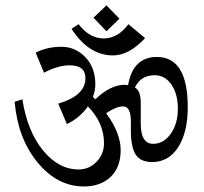

<svg xmlns="http://www.w3.org/2000/svg" viewBox="-20 -690 757 714"><path d="M563.2 -478.2Q678.2 -478.2 678.2 -292Q678.2 -197.7 642.5 -142.5Q606.9 -87.4 546 -87.4Q503.4 -87.4 485.1 -114.4Q466.7 -141.4 466.7 -205.7V-237.9Q466.7 -294.3 437.9 -294.3Q412.6 -294.3 374.7 -269Q428.7 -195.4 428.7 -131.6Q428.7 -67.8 391.4 -32.2Q354 3.4 292 3.4Q193.1 3.4 119.5 -86.2Q46 -175.9 34.5 -311.5L63.2 -320.7Q81.6 -202.3 139.7 -131Q197.7 -59.8 272.4 -59.8Q311.5 -59.8 339.1 -88.5Q366.7 -117.2 366.7 -157.5Q366.7 -233.3 306.9 -294.3Q275.9 -250.6 228.7 -228.7L196.6 -304.6Q297.7 -334.5 297.7 -398.9Q297.7 -447.1 239.1 -447.1Q195.4 -447.1 143.7 -419.5L112.6 -494.3Q156.3 -516.1 208 -516.1Q259.8 -516.1 297.1 -477.6Q334.5 -439.1 334.5 -377Q334.5 -350.6 325.3 -329.9L334.5 -320.7Q390.8 -374.7 443.7 -374.7Q448.3 -374.7 456.3 -373.6Q474.7 -478.2 563.2 -478.2ZM481.6 -364.4Q503.4 -352.9 503.4 -308V-231Q503.4 -155.2 549.4 -155.2Q588.5 -155.2 614.9 -192.5Q641.4 -229.9 641.4 -285.6Q641.4 -341.4 617.2 -375.9Q593.1 -410.3 555.2 -410.3Q503.4 -410.3 481.6 -364.4ZM246 -582.8 272.4 -600Q312.6 -547.1 365.5 -547.1Q418.4 -547.1 457.5 -600L519.5 -548.3Q459.8 -483.9 400 -483.9Q310.3 -483.9 246 -582.8ZM375.9 -670.1 424.1 -620.7 375.9 -573.6 327.6 -624.1Z"/></svg>

Font: Mallanna
Style: Regular
Weight: 400
Designer: Purushoth Kumar Guthula
Foundry: Andhrapradesh Society for Knowledge Networks
Version: Version 1.0.4; ttfautohint (vUNKNOWN) -l 7 -r 28 -G 50 -x 13